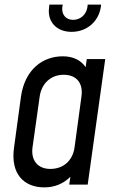

<svg xmlns="http://www.w3.org/2000/svg" viewBox="-20 -800 508 832"><path d="M290 -662C355 -662 407 -705 417 -770L418 -780H360L359 -770C354 -736 328 -714 297 -714C266 -714 246 -736 250 -770L252 -780H194L193 -770C183 -705 226 -662 290 -662ZM356 -544 351 -509C331 -539 297 -556 252 -556C165 -556 88 -499 71 -382L41 -162C24 -45 85 12 172 12C218 12 256 -5 285 -34L280 0H360L436 -544ZM333 -382 303 -161C295 -105 256 -68 198 -68C143 -68 113 -106 121 -162L152 -382C160 -438 200 -476 256 -476C313 -476 341 -438 333 -382Z"/></svg>

Font: Mohave
Style: Italic
Weight: 400
Italic angle: -8°
Designer: Gumpita Rahayu
Foundry: Tokotype
Version: Version 2.002;PS 002.002;hotconv 1.0.88;makeotf.lib2.5.64775